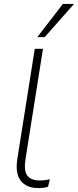

<svg xmlns="http://www.w3.org/2000/svg" viewBox="-20 -955 399 983"><path d="M177 8Q115 8 86 -30Q57 -68 69 -143L158 -705H200L111 -143Q101 -82 119.5 -56.5Q138 -31 185 -31Q210 -31 235 -37L226 1Q215 5 201.5 6.5Q188 8 177 8ZM171 -765 302 -935H359L209 -765Z"/></svg>

Font: Nunito Sans ExtraLight
Style: Italic
Weight: 200
Italic angle: -9°
Designer: Vernon Adams
Foundry: Vernon Adams
Version: Version 3.006; ttfautohint (v1.8.3)